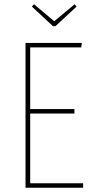

<svg xmlns="http://www.w3.org/2000/svg" viewBox="-20 -883 447 903"><path d="M365 -681 362 -660H122V-370H330V-349H122V-21H371V0H100V-681ZM331 -863 340 -852 241 -760H229L130 -852L140 -863L235 -783Z"/></svg>

Font: Fira Sans Extra Condensed Thin
Style: Regular
Weight: 250
Width: 1
Designer: Carrois Corporate & Edenspiekermann AG
Foundry: Carrois Corporate GbR & Edenspiekermann AG
Version: Version 4.203